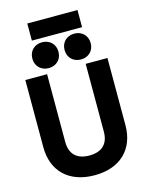

<svg xmlns="http://www.w3.org/2000/svg" viewBox="-154 -1162 981 1278"><g transform="rotate(-15 336.0 -523.0)"><path d="M163 -1069V-951H509V-1069ZM447 -745C498 -745 537 -780 537 -834C537 -888 498 -923 447 -923C396 -923 357 -888 357 -834C357 -780 396 -745 447 -745ZM225 -745C276 -745 315 -780 315 -834C315 -888 276 -923 225 -923C174 -923 135 -888 135 -834C135 -780 174 -745 225 -745ZM336 23C513 23 619 -81 619 -246V-709H469V-242C469 -160 424 -113 336 -113C248 -113 203 -160 203 -242V-709H53V-246C53 -81 159 23 336 23Z"/></g></svg>

Font: Kalas SG
Style: Bold
Weight: 700
Designer: Kalas
Foundry: Kalas
Version: Version 2.000;FEAKit 1.0